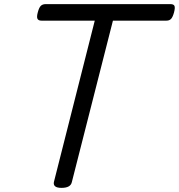

<svg xmlns="http://www.w3.org/2000/svg" viewBox="-20 -895 867 930"><path d="M278 15Q236 15 241 -13L439 -795H181Q166 -795 161.5 -804Q157 -813 163 -835Q169 -858 177.5 -866.5Q186 -875 201 -875H806Q821 -875 825 -866.5Q829 -858 823 -835Q817 -813 809 -804Q801 -795 786 -795H527L328 -13Q325 1 312.5 8Q300 15 278 15Z"/></svg>

Font: Playwrite IS
Style: Regular
Weight: 400
Designer: Veronika Burian, José Scaglione
Foundry: TypeTogether
Version: Version 1.002